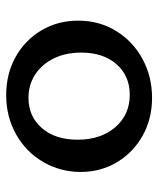

<svg xmlns="http://www.w3.org/2000/svg" viewBox="36 -554 524 637"><g transform="rotate(-90 298.5 -235.0)"><path d="M47 -230Q47 -297 80 -354Q113 -411 171.5 -444Q230 -477 302 -477Q372 -477 428 -446Q484 -415 516.5 -360.5Q549 -306 549 -238Q549 -168 514.5 -112Q480 -56 421.5 -24.5Q363 7 293 7Q223 7 167 -24.5Q111 -56 79 -110Q47 -164 47 -230ZM443 -228Q443 -280 423.5 -319.5Q404 -359 370 -381Q336 -403 293 -403Q231 -403 192.5 -358.5Q154 -314 154 -240Q154 -163 195.5 -115Q237 -67 303 -67Q366 -67 404.5 -111Q443 -155 443 -228Z"/></g></svg>

Font: Ysabeau SC Semibold
Style: Regular
Weight: 600
Designer: Christian Thalmann (Catharsis Fonts)
Version: Version 0.003